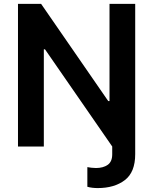

<svg xmlns="http://www.w3.org/2000/svg" viewBox="-20 -747 781 979"><path d="M478.3 212Q465.2 212 451.2 210.4Q437.1 208.8 425.4 205.3V105.1Q434.7 106.9 446.2 108.3Q457.7 109.7 469.5 109.7Q506 109.7 529.1 93.6Q552.2 77.4 552.2 39.8V0L209.5 -495.4H203.5V0H71.7V-727.3H189.6L532 -231.5H538.4V-727.3H669.4V39.1Q669.4 131.4 616.1 171.7Q562.9 212 478.3 212Z"/></svg>

Font: Linik Sans SemiBold
Style: Regular
Weight: 600
Designer: Rasmus Andersson (font), Cristiano Sobral (main changes)
Foundry: rsms
Version: Version 3.018;June 1, 2022;FontCreator 14.0.0.2814 64-bit; t